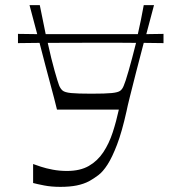

<svg xmlns="http://www.w3.org/2000/svg" viewBox="-20 -720 669 748"><path d="M215 8Q180 8 152 2.5Q124 -3 109 -7V-81Q120 -77 139.5 -70.5Q159 -64 185.5 -59Q212 -54 241 -54Q292 -54 326 -73.5Q360 -93 382.5 -127Q405 -161 419 -204Q433 -247 443 -293H202Q191 -338 179.5 -380Q168 -422 157 -464.5Q146 -507 134 -553L50 -552V-588L125 -587L95 -700H135L158 -587Q249 -587 338.5 -587Q428 -587 517 -587Q523 -614 529 -642.5Q535 -671 540 -700H580L550 -587L617 -588V-552L540 -553Q524 -493 510 -438Q496 -383 486 -343Q476 -303 473 -287Q455 -206 436 -156.5Q417 -107 399 -79Q381 -51 363 -37.5Q345 -24 327 -14Q306 -3 279 2.5Q252 8 215 8ZM336 -355Q391 -355 415.5 -357.5Q440 -360 448.5 -366.5Q457 -373 462 -386Q468 -399 481 -444Q494 -489 510 -553Q424 -554 338 -553.5Q252 -553 166 -553Q180 -489 192.5 -445Q205 -401 210 -388Q215 -375 223.5 -367.5Q232 -360 257 -357.5Q282 -355 336 -355Z"/></svg>

Font: Ojuju
Style: Regular
Weight: 400
Designer: Chisaokwu Joboson, Mirko Velimirovic
Foundry: Udi Foundry
Version: Version 1.000